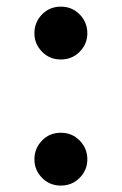

<svg xmlns="http://www.w3.org/2000/svg" viewBox="-20 -556 375 592"><path d="M167.6 16.2Q132.9 16.2 109.5 -7.8Q86.1 -31.9 86.1 -64.5Q86.1 -98.5 109.5 -122.6Q132.9 -146.7 167.6 -146.7Q202.2 -146.7 225.8 -122.6Q249.3 -98.5 249.3 -64.5Q249.3 -31.9 225.8 -7.8Q202.2 16.2 167.6 16.2ZM167.6 -372.6Q132.9 -372.6 109.5 -396.6Q86.1 -420.6 86.1 -453.3Q86.1 -487.3 109.5 -511.4Q132.9 -535.5 167.6 -535.5Q202.2 -535.5 225.8 -511.4Q249.3 -487.3 249.3 -453.3Q249.3 -420.6 225.8 -396.6Q202.2 -372.6 167.6 -372.6Z"/></svg>

Font: Noto Serif KR
Style: Regular
Weight: 200
Designer: Ryoko NISHIZUKA 西塚涼子 (kana & ideographs); Frank Grießhammer (Latin, Greek & Cyrillic); Wenlong ZHANG 张文龙 (bopomofo); San
Foundry: Adobe
Version: Version 2.001;hotconv 1.1.0;makeotfexe 2.6.0